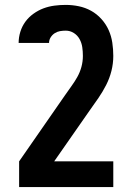

<svg xmlns="http://www.w3.org/2000/svg" viewBox="-20 -548 540 783"><path d="M442 215H58V110L244 -158Q257 -177 270.5 -195.5Q284 -214 295 -233.5Q306 -253 312 -275Q318 -297 318 -320Q318 -338 315.5 -355.5Q313 -373 304.5 -388.5Q296 -404 281 -413.5Q266 -423 248 -423Q236 -423 224.5 -421Q213 -419 203 -412.5Q193 -406 186.5 -395.5Q180 -385 180 -373H56Q56 -396 63 -418.5Q70 -441 83.5 -459.5Q97 -478 116.5 -492Q136 -506 157.5 -514Q179 -522 202 -525Q225 -528 248 -528Q275 -528 301.5 -522.5Q328 -517 351.5 -504Q375 -491 393.5 -470.5Q412 -450 423 -425.5Q434 -401 438 -374Q442 -347 442 -320Q442 -289 434.5 -259Q427 -229 413 -201.5Q399 -174 381.5 -148.5Q364 -123 346 -98L201 110H442Z"/></svg>

Font: Iosevka Extrabold
Style: Regular
Weight: 800
Monospace: yes
Designer: Belleve Invis
Foundry: Belleve Invis
Version: Version 32.5.0; ttfautohint (v1.8.4)